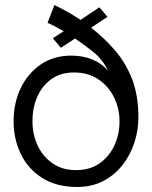

<svg xmlns="http://www.w3.org/2000/svg" viewBox="-20 -735 603 763"><path d="M286 8Q204 8 147.5 -28Q91 -64 62.5 -123.5Q34 -183 34 -253Q34 -325 62 -384Q90 -443 141.5 -478.5Q193 -514 263 -514Q310 -514 347 -498.5Q384 -483 409 -455Q386 -501 349 -530Q312 -559 278 -582L222 -545L190 -583L233 -611Q217 -620 201.5 -628.5Q186 -637 169 -644L196 -715Q249 -690 300 -656L375 -706L407 -668L342 -625Q396 -583 438.5 -533Q481 -483 505.5 -419Q530 -355 530 -269Q530 -216 513.5 -166.5Q497 -117 465.5 -77.5Q434 -38 389 -15Q344 8 286 8ZM282 -59Q338 -59 376.5 -86.5Q415 -114 435 -158Q455 -202 455 -253Q455 -304 433 -348.5Q411 -393 370.5 -420Q330 -447 274 -447Q221 -447 184 -420.5Q147 -394 128 -350Q109 -306 109 -253Q109 -202 129 -158Q149 -114 188 -86.5Q227 -59 282 -59Z"/></svg>

Font: Questrial
Style: Regular
Weight: 400
Designer: Joe Prince, Laura Meseguer
Foundry: Joe Prince, Laura Meseguer
Version: Version 2.000; ttfautohint (v1.8.3)